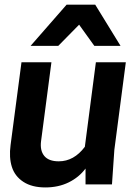

<svg xmlns="http://www.w3.org/2000/svg" viewBox="-20 -800 603 833"><path d="M502.9 -601.1H389.2L323.2 -692.9L232.9 -601.1H112.8L269 -779.8H393.1ZM73.2 -529.8H203.1L158.2 -188Q152.8 -147 172.1 -123.5Q191.4 -100.1 234.9 -100.1Q300.8 -100.1 348.1 -163.1L396 -529.8H525.9L476.1 -149.9L465.8 0H351.1V-68.8Q322.8 -30.8 278.1 -8.8Q233.4 13.2 176.8 13.2Q118.7 13.2 81.5 -11Q44.4 -35.2 31.5 -75.9Q18.6 -116.7 25.9 -170.9Z"/></svg>

Font: Cooper Hewitt
Style: Semibold Italic
Weight: 710
Designer: Village Type and Design LLC
Foundry: Cooper Hewitt Smithsonian Design Museum
Version: 1.000